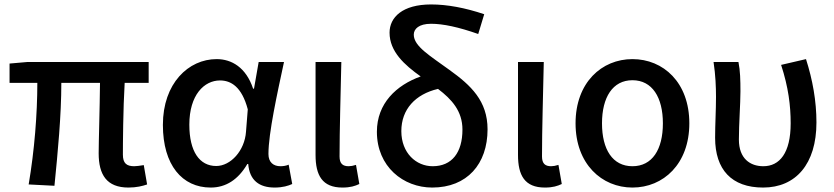

<svg xmlns="http://www.w3.org/2000/svg" viewBox="-20 -830 3751 864"><path d="M558 14C594 14 622 7 642 0L627 -87C608 -84 594 -82 584 -82C550 -82 533 -95 533 -134C533 -178 534 -341 541 -457H649V-551H103L23 -544V-457H148C148 -317 135 -153 109 0L225 6C240 -144 256 -310 256 -457H430C429 -345 424 -190 424 -140C424 -44 460 14 558 14Z M928 14C997 14 1052 -22 1093 -92H1097C1103 -18 1147 14 1216 14C1252 14 1278 6 1295 -2L1279 -89C1268 -84 1254 -82 1242 -82C1211 -82 1188 -99 1188 -137C1188 -231 1228 -411 1258 -551H1144L1123 -431H1119C1087 -527 1022 -564 955 -564C828 -564 713 -455 713 -268C713 -87 800 14 928 14ZM953 -83C878 -83 832 -148 832 -269C832 -403 899 -468 970 -468C1019 -468 1068 -440 1095 -338L1087 -237C1081 -152 1018 -83 953 -83Z M1521 14C1557 14 1578 7 1597 -2L1582 -88C1570 -84 1558 -82 1549 -82C1523 -82 1508 -93 1508 -126C1508 -246 1513 -408 1516 -551H1400V-133C1400 -41 1430 14 1521 14Z M1925 14C2082 14 2174 -92 2174 -248C2174 -376 2099 -446 2003 -515C1917 -578 1842 -621 1842 -674C1842 -700 1865 -723 1920 -723C1974 -723 2044 -708 2132 -677L2159 -766C2073 -795 1992 -810 1920 -810C1791 -810 1733 -752 1733 -683C1733 -598 1800 -538 1873 -486C1764 -447 1676 -365 1676 -237C1676 -80 1795 14 1925 14ZM1951 -430C2013 -383 2061 -330 2061 -247C2061 -144 2014 -82 1927 -82C1853 -82 1786 -141 1786 -240C1786 -338 1849 -406 1951 -430Z M2432 14C2468 14 2489 7 2508 -2L2493 -88C2481 -84 2469 -82 2460 -82C2434 -82 2419 -93 2419 -126C2419 -246 2424 -408 2427 -551H2311V-133C2311 -41 2341 14 2432 14Z M2826 14C2965 14 3082 -92 3082 -275C3082 -459 2965 -564 2826 -564C2688 -564 2570 -459 2570 -275C2570 -92 2688 14 2826 14ZM2826 -82C2737 -82 2689 -157 2689 -275C2689 -392 2737 -469 2826 -469C2915 -469 2963 -392 2963 -275C2963 -157 2915 -82 2826 -82Z M3414 14C3561 14 3654 -92 3654 -279C3654 -375 3637 -470 3607 -564L3495 -538C3528 -437 3538 -354 3538 -275C3538 -141 3488 -82 3415 -82C3356 -82 3305 -116 3305 -202C3305 -271 3312 -363 3312 -419C3312 -469 3311 -512 3303 -551H3191C3200 -492 3202 -437 3202 -394C3202 -332 3198 -271 3198 -210C3198 -67 3272 14 3414 14Z"/></svg>

Font: Noto Sans CJK HK Medium
Style: Regular
Weight: 500
Designer: Ryoko NISHIZUKA 西塚涼子 (kana, bopomofo & ideographs); Paul D. Hunt (Latin, Greek & Cyrillic); Sandoll Communications 산돌커뮤니
Foundry: Adobe
Version: Version 2.004;hotconv 1.0.118;makeotfexe 2.5.65603